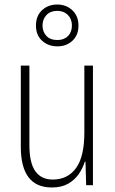

<svg xmlns="http://www.w3.org/2000/svg" viewBox="-20 -819 507 849"><path d="M391 -529V0H361L358 -104H355Q346 -75 328 -49Q310 -23 281 -6.5Q252 10 209 10Q72 10 72 -170V-529H110V-178Q110 -98 136.5 -61.5Q163 -25 213 -25Q279 -25 316 -75.5Q353 -126 353 -233V-529ZM234 -614Q194 -614 166.5 -638.5Q139 -663 139 -706Q139 -749 166 -774Q193 -799 233 -799Q273 -799 300 -773.5Q327 -748 327 -706Q327 -664 300.5 -639Q274 -614 234 -614ZM234 -642Q263 -642 280.5 -659.5Q298 -677 298 -706Q298 -735 280 -753Q262 -771 233 -771Q203 -771 185.5 -752.5Q168 -734 168 -706Q168 -679 185 -660.5Q202 -642 234 -642Z"/></svg>

Font: Noto Sans Sinhala Condensed ExtraLight
Style: Regular
Weight: 200
Width: 3
Designer: Jelle Bosma - Monotype Design Team
Foundry: Monotype Imaging Inc.
Version: Version 2.006; ttfautohint (v1.8.4.7-5d5b)